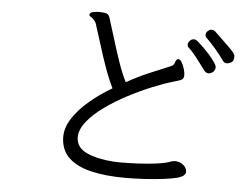

<svg xmlns="http://www.w3.org/2000/svg" viewBox="-51 -784 1102 848"><g transform="rotate(5 500.0 -360.0)"><path d="M744 -93Q767 -93 783 -80Q799 -67 799 -50Q799 -31 764 -21Q741 -15 701.5 -10Q662 -5 617.5 -2.5Q573 0 533 0Q447 0 383 -15Q319 -30 283 -63.5Q247 -97 245 -153V-156Q245 -199 272.5 -240.5Q300 -282 345 -320Q390 -358 443 -389Q423 -430 406 -478Q389 -526 374 -575Q359 -624 345 -666Q344 -671 339 -677.5Q334 -684 331 -687Q327 -692 320 -695.5Q313 -699 313 -704Q313 -705 313.5 -705.5Q314 -706 314 -707Q317 -715 330 -717.5Q343 -720 361 -720Q378 -719 388.5 -716Q399 -713 404 -694Q417 -654 432.5 -602.5Q448 -551 465 -502.5Q482 -454 499 -421Q549 -449 594.5 -468.5Q640 -488 694 -510Q705 -515 708.5 -527.5Q712 -540 720 -543H722Q730 -543 737.5 -530Q745 -517 749.5 -501Q754 -485 754 -475Q754 -460 745 -454.5Q736 -449 706 -441Q668 -430 616.5 -409Q565 -388 511.5 -360Q458 -332 412 -299Q366 -266 337.5 -230.5Q309 -195 309 -160V-158Q311 -114 357 -93Q403 -72 475 -67Q480 -67 489 -66.5Q498 -66 508 -66Q539 -66 583 -68Q627 -70 667.5 -75.5Q708 -81 730 -90ZM937 -543Q925 -543 919 -552Q900 -579 877.5 -605Q855 -631 839 -646Q832 -652 832 -660Q832 -670 840 -677.5Q848 -685 858 -685Q867 -685 874 -678Q915 -639 935 -619.5Q955 -600 961 -591.5Q967 -583 967 -576Q967 -554 954.5 -548.5Q942 -543 937 -543ZM880 -500Q877 -498 871.5 -495Q866 -492 860 -492Q848 -492 840 -503Q818 -533 799 -557.5Q780 -582 762 -598Q757 -603 757 -610Q757 -619 764.5 -627.5Q772 -636 783 -636Q791 -636 798 -630Q809 -621 824.5 -606Q840 -591 854.5 -574.5Q869 -558 879 -543.5Q889 -529 889 -522Q889 -511 880 -500Z"/></g></svg>

Font: QiushuiShotai
Style: Regular
Weight: 600
Designer: Fontworks Inc.
Foundry: Fontworks Inc.
Version: Version 1.250